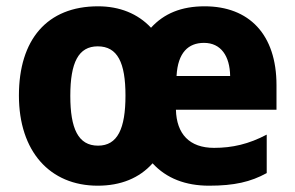

<svg xmlns="http://www.w3.org/2000/svg" viewBox="-20 -579 935 609"><path d="M629 -559C555 -559 500 -536 459 -491C417 -536 359 -559 291 -559C129 -559 40 -453 40 -276C40 -99 138 10 290 10C363 10 422 -14 464 -61C508 -13 569 10 643 10C723 10 775 -2 826 -30V-152C769 -122 717 -110 659 -110C581 -110 540 -154 538 -231H857V-309C857 -470 770 -559 629 -559ZM627 -443C681 -443 709 -401 710 -338H540C544 -413 578 -443 627 -443ZM290 -432C353 -432 378 -380 378 -276C378 -171 353 -117 291 -117C228 -117 203 -171 203 -275C203 -381 229 -432 290 -432Z"/></svg>

Font: Noto Sans Thai SemCond ExtBd
Style: Regular
Weight: 800
Width: 4
Designer: Monotype Design Team
Foundry: Monotype Imaging Inc.
Version: Version 2.002